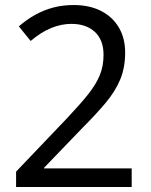

<svg xmlns="http://www.w3.org/2000/svg" viewBox="-20 -744 601 764"><path d="M249 -276Q299 -329 330.5 -368.5Q362 -408 377 -444.5Q392 -481 392 -526Q392 -585 357.5 -617Q323 -649 264 -649Q224 -649 183.5 -632.5Q143 -616 102 -581L55 -639Q86 -666 120 -685Q154 -704 192 -714Q230 -724 273 -724Q336 -724 382 -700.5Q428 -677 453 -634.5Q478 -592 478 -535Q478 -475 458.5 -428Q439 -381 401 -335.5Q363 -290 308 -235L155 -76V-74H504V0H44V-61Z"/></svg>

Font: oriya115
Style: Regular
Weight: 400
Designer: Amélie Bonet and Sol Matas
Foundry: Google LLC
Version: Version 2.003